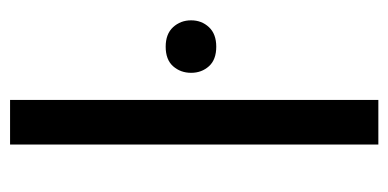

<svg xmlns="http://www.w3.org/2000/svg" viewBox="-220 -570 790 391"><g transform="rotate(-90 175.5 -375.0)"><path d="M167 -750V0H76.2V-750ZM222.2 -381.3Q222.2 -402.8 235.6 -418Q249 -433.1 275.4 -433.1Q301.3 -433.1 315.2 -418Q329.1 -402.8 329.1 -381.3Q329.1 -359.9 315.2 -345Q301.3 -330.1 275.4 -330.1Q249 -330.1 235.6 -345Q222.2 -359.9 222.2 -381.3Z"/></g></svg>

Font: Vazirmatn RD FD
Style: Regular
Weight: 400
Designer: Saber Rastikerdar
Foundry: Saber Rastikerdar
Version: Version 33.003